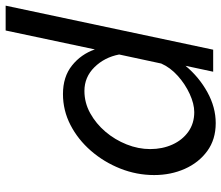

<svg xmlns="http://www.w3.org/2000/svg" viewBox="-112 -499 784 680"><g transform="rotate(90 280.0 -159.0)"><path d="M116 -522H194L173 -424Q213 -472 266.5 -501.5Q320 -531 376 -531Q434 -531 475 -501Q516 -471 538 -421.5Q560 -372 560 -313Q560 -251 537 -193Q514 -135 474 -89Q434 -43 382.5 -16.5Q331 10 273 10Q212 10 172 -22Q132 -54 115 -103L48 213H-40ZM262 -66Q304 -66 341 -86.5Q378 -107 406.5 -140.5Q435 -174 451.5 -215.5Q468 -257 468 -299Q468 -342 452 -377.5Q436 -413 406.5 -434Q377 -455 337 -455Q308 -455 273 -439Q238 -423 208.5 -396.5Q179 -370 165 -338L133 -189Q143 -137 178 -101.5Q213 -66 262 -66Z"/></g></svg>

Font: Raleway Medium
Style: Italic
Weight: 500
Italic angle: -12°
Designer: Matt McInerney, Pablo Impallari, Rodrigo Fuenzalida
Foundry: Matt McInerney, Pablo Impallari, Rodrigo Fuenzalida
Version: Version 4.026